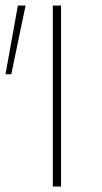

<svg xmlns="http://www.w3.org/2000/svg" viewBox="-24 -678 372 698"><path d="M-4 -408 41 -658H69L17 -408ZM168 -658H198V0H168Z"/></svg>

Font: Ysabeau Infant Extralight
Style: Regular
Weight: 200
Designer: Christian Thalmann (Catharsis Fonts)
Version: Version 0.003